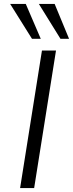

<svg xmlns="http://www.w3.org/2000/svg" viewBox="-20 -964 374 984"><path d="M83 0 195 -705H267L155 0ZM290 -765 179 -944H260L334 -765ZM144 -765 32 -944H112L189 -765Z"/></svg>

Font: Nunito Sans 10pt Expanded Light
Style: Italic
Weight: 300
Width: 7
Italic angle: -9°
Designer: Vernon Adams
Foundry: Vernon Adams
Version: Version 3.101;gftools[0.9.27]